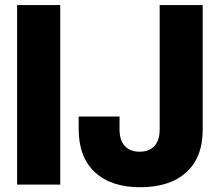

<svg xmlns="http://www.w3.org/2000/svg" viewBox="-20 -748 890 778"><path d="M224.1 -727.5V0H49.3V-727.5ZM547.9 10.7Q430.2 10.7 364.5 -50.3Q298.8 -111.3 298.8 -225.1V-275.9H464.4V-223.1Q464.4 -179.2 485.8 -156.2Q507.3 -133.3 545.9 -133.3Q584 -133.3 605.5 -156.2Q627 -179.2 627 -223.1V-727.5H801.3V-221.7Q801.3 -109.9 734.6 -49.6Q668 10.7 547.9 10.7Z"/></svg>

Font: Inter 28pt ExtraBold
Style: Regular
Weight: 800
Designer: Rasmus Andersson
Foundry: rsms
Version: Version 4.001;git-66647c0bb